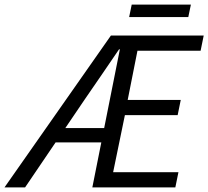

<svg xmlns="http://www.w3.org/2000/svg" viewBox="-53 -810 901 830"><path d="M-33.5 0 426.4 -656.3H827.6L814.2 -590.6H541.2L499 -378H728.4L715 -312.2H486.9L436.1 -65.7H718.4L705 0H346.2L465.2 -596.7H461.6Q424.5 -541.8 387.6 -488.3Q350.7 -434.7 313.3 -380.2L55.5 0ZM146.8 -194.4 161.5 -256.4H442.3L428.4 -194.4ZM505.3 -736.2 516.4 -790.2H772.2L761 -736.2Z"/></svg>

Font: Source Sans 3 VF
Style: Italic
Weight: 200
Italic angle: -11°
Designer: Paul D. Hunt
Foundry: Adobe Systems Incorporated
Version: Version 3.042;hotconv 1.0.118;makeotfexe 2.5.65603